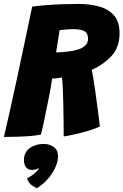

<svg xmlns="http://www.w3.org/2000/svg" viewBox="-37 -685 629 978"><path d="M-17 12.5Q-2.5 -48.5 15 -127.8Q32.5 -207 51.8 -295.8Q71 -384.5 90 -475.8Q109 -567 127 -651.5Q158 -655.5 198 -658.8Q238 -662 280.5 -663.5Q323 -665 359.5 -665Q421 -665 469 -651.5Q517 -638 544.5 -605.5Q572 -573 572 -515.5Q572 -446.5 533 -402.2Q494 -358 430 -329Q434 -312.5 439 -282.2Q444 -252 449 -215.5Q454 -179 458.8 -143Q463.5 -107 467 -79.5Q470.5 -52 471.5 -40.5Q447.5 -29.5 418.2 -20.5Q389 -11.5 361.2 -4.8Q333.5 2 313.2 5.8Q293 9.5 287.5 10Q287.5 -20.5 287 -64.8Q286.5 -109 285.5 -155.2Q284.5 -201.5 282.8 -238.2Q281 -275 278.5 -290.5Q268.5 -289 260 -287.5Q251.5 -286 243.8 -285.5Q236 -285 228.5 -284.5Q227 -271.5 222.5 -245.2Q218 -219 211.2 -185.2Q204.5 -151.5 197.2 -116.2Q190 -81 183.5 -50.2Q177 -19.5 171.5 0.5Q148 5.5 115.2 8Q82.5 10.5 47.8 11.5Q13 12.5 -17 12.5ZM248.5 -418Q272.5 -418 313.5 -423Q339 -426 361 -433Q383 -440 397.2 -453.2Q411.5 -466.5 411.5 -488Q411.5 -516 393 -526.2Q374.5 -536.5 334 -536.5Q326 -536.5 316.2 -536Q306.5 -535.5 296.8 -534.5Q287 -533.5 279 -532.8Q271 -532 266.5 -531.5Q265.5 -523 263.5 -511.2Q261.5 -499.5 259.5 -486.2Q257.5 -473 255.5 -460Q253.5 -447 251.5 -436Q249.5 -425 248.5 -418ZM150.5 273.5Q144.5 271.5 126 259.2Q107.5 247 100.5 223Q110 219 123.5 209.8Q137 200.5 147.8 190.2Q158.5 180 160 174Q160.5 172 160.5 170.5Q155.5 175 146.8 177.8Q138 180.5 125 180.5Q105 180.5 95 166Q85 151.5 85 131.5Q85 90.5 114.8 69.2Q144.5 48 186 48Q214 48 236.2 63.5Q258.5 79 258.5 110.5Q258.5 140 243.2 171.5Q228 203 203.5 230Q179 257 150.5 273.5Z"/></svg>

Font: Grandstander Thin ExtraBold
Style: Italic
Weight: 800
Italic angle: -15°
Version: Version 1.200